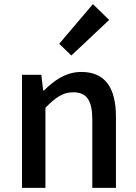

<svg xmlns="http://www.w3.org/2000/svg" viewBox="-20 -914 664 934"><path d="M201 0V-390C250 -439 285 -465 336 -465C401 -465 429 -427 429 -332V0H544V-346C544 -486 492 -564 376 -564C300 -564 244 -523 194 -474H190L181 -550H87V0ZM268 -701 327 -644 511 -817 432 -894Z"/></svg>

Font: Kinto Sans Med
Style: Regular
Weight: 500
Designer: Authors: Ryoko NISHIZUKA  (kana & ideographs); Paul D. Hunt (Latin, Greek & Cyrillic); Wenlong ZHANG  (bopomofo); Sandol
Foundry: Adobe Systems Incorporated, ookami Inc.
Version: Version 0.001